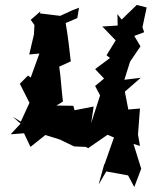

<svg xmlns="http://www.w3.org/2000/svg" viewBox="-20 -574 613 775"><path d="M143 -528 104 -494 119 -473 117 -435 98 -354 139 -358 104 -261 93 -269 60 -236 99 -159 64 -83 31 -103 63 -75 23 -32 77 -36 103 19 163 -29 221 -11 279 17 326 19 336 24 414 -30 440 -19 402 89 401 88 378 171 409 118 497 134 522 181 550 107C540 74 529 41 519 7L545 15L537 -31L545 -136L486 -131L500 -121L484 -204L548 -260L482 -252L505 -325L547 -387L522 -429L562 -444L555 -464L572 -544L532 -554L471 -495L454 -517L455 -471L393 -467L447 -411L410 -351L424 -340L364 -295L400 -257L364 -227L384 -189L348 -77L358 -144L281 -129L276 -147L205 -148L185 -134L234 -164C228 -211 226 -260 219 -305L265 -326L266 -324C260 -377 254 -431 245 -481L292 -501L299 -543L271 -532L223 -510L141 -520Z"/></svg>

Font: Asimov Aggro
Style: CondIt
Weight: 500
Designer: Google
Version: Version 2.000980; 2014